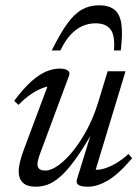

<svg xmlns="http://www.w3.org/2000/svg" viewBox="-20 -695 524 725"><path d="M270.5 -17.5 325 -194.5H328.5Q291.5 -130 261.8 -89.5Q232 -49 207 -27.5Q182 -6 160 2Q138 10 116 10Q81.5 10 66 -5.5Q50.5 -21 50.5 -47.5Q50.5 -63.5 55.8 -85Q61 -106.5 71.5 -134L167.5 -390.5L180.5 -370Q163.5 -371 141.2 -362.8Q119 -354.5 95.5 -338.2Q72 -322 50 -299L33.5 -314Q68.5 -361 98.2 -387.5Q128 -414 154.5 -425Q181 -436 205 -436Q226 -436 235.8 -428.8Q245.5 -421.5 240.5 -408.5L129.5 -110Q126 -99.5 123.8 -90.8Q121.5 -82 121.5 -75Q121.5 -63.5 128.5 -57.2Q135.5 -51 151.5 -51Q172.5 -51 199.8 -70.2Q227 -89.5 255.2 -124.2Q283.5 -159 308.8 -206.2Q334 -253.5 351 -309.5L386.5 -426H454L337 -40L337.5 -54.5Q354 -52.5 375.2 -59Q396.5 -65.5 419.8 -79.5Q443 -93.5 465 -113.5L479 -97.5Q426 -35.5 386.2 -12.8Q346.5 10 313 10Q285.5 10 276 3.2Q266.5 -3.5 270.5 -17.5ZM340.5 -607Q315.5 -607 292 -597Q268.5 -587 247.5 -564.8Q226.5 -542.5 208 -504.5H175.5Q207.5 -569.5 234.5 -606.5Q261.5 -643.5 290 -659.2Q318.5 -675 354.5 -675Q390.5 -675 411.2 -659.2Q432 -643.5 438 -606.5Q444 -569.5 436 -504.5H410.5Q414.5 -563.5 396.5 -585.2Q378.5 -607 340.5 -607Z"/></svg>

Font: Newsreader Text
Style: Italic
Weight: 400
Italic angle: -17°
Designer: Hugues Gentile
Foundry: Production Type
Version: Version 1.001